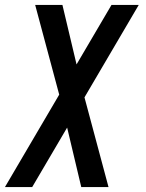

<svg xmlns="http://www.w3.org/2000/svg" viewBox="-71 -540 591 775"><path d="M-51 215 168 -158 71 -520H181L238 -280L379 -520H489L270 -147L367 215H257L200 -25L59 215Z"/></svg>

Font: Iosevka SS18 Semibold
Style: Italic
Weight: 600
Italic angle: -9°
Monospace: yes
Designer: Belleve Invis
Foundry: Belleve Invis
Version: Version 25.1.1; ttfautohint (v1.8.4)